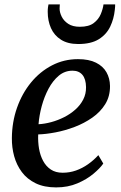

<svg xmlns="http://www.w3.org/2000/svg" viewBox="-20 -826 540 857"><path d="M441 -96Q427 -75.5 397.2 -50.5Q367.5 -25.5 325.2 -7.5Q283 10.5 230.5 10.5Q177 10.5 139 -8Q101 -26.5 77.5 -58Q54 -89.5 43.2 -128.8Q32.5 -168 33 -209.5Q33.5 -281.5 56 -345.2Q78.5 -409 118.5 -457.8Q158.5 -506.5 212 -534.2Q265.5 -562 328 -562Q377 -562 408.5 -546.2Q440 -530.5 455.2 -503.5Q470.5 -476.5 471 -442.5Q471.5 -396.5 449.8 -361.2Q428 -326 391.8 -300.8Q355.5 -275.5 312.5 -259.2Q269.5 -243 227 -235Q184.5 -227 150.5 -226Q149 -193 154.2 -162.5Q159.5 -132 172.5 -107.8Q185.5 -83.5 207 -69.2Q228.5 -55 259.5 -55Q291 -55 319.2 -65Q347.5 -75 372.8 -92.8Q398 -110.5 419 -133.5ZM304 -510.5Q269 -510.5 242.2 -488Q215.5 -465.5 196.5 -429.8Q177.5 -394 166.2 -352.2Q155 -310.5 152 -271.5Q179.5 -273 209 -281Q238.5 -289 266.2 -303Q294 -317 316.2 -336.8Q338.5 -356.5 351.5 -381.8Q364.5 -407 364 -437Q363.5 -473.5 347.8 -492Q332 -510.5 304 -510.5ZM329 -629.5Q282.5 -629.5 252.2 -648.8Q222 -668 207.5 -700.5Q193 -733 193 -773.5Q193 -785 194.2 -793.5Q195.5 -802 196.5 -806.5H247Q247 -802.5 246.5 -798Q246 -793.5 246 -788Q246 -770.5 255.5 -751.5Q265 -732.5 284.8 -719.5Q304.5 -706.5 336.5 -706.5Q376.5 -706.5 398.2 -723Q420 -739.5 429.8 -763Q439.5 -786.5 442 -806.5H494Q494 -802.5 493.8 -796.5Q493.5 -790.5 492.5 -782.5Q488.5 -742 471.8 -707Q455 -672 420.8 -650.8Q386.5 -629.5 329 -629.5Z"/></svg>

Font: Merriweather 36pt Medium
Style: Italic
Weight: 500
Italic angle: -7.8°
Version: Version 2.101